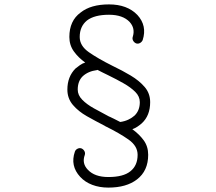

<svg xmlns="http://www.w3.org/2000/svg" viewBox="-20 -794 983 872"><path d="M472 58Q432 58 399 45.5Q366 33 344 9Q298 -41 320 -105Q323 -114 332 -118.5Q341 -123 350 -120Q359 -116 363.5 -107.5Q368 -99 365 -90Q351 -52 379 -23Q410 10 472 10Q540 10 572 -16Q605 -42 605 -91Q605 -131 564 -160Q523 -189 458 -221L455 -223Q414 -244 375 -266Q336 -288 311 -317.5Q286 -347 286 -387Q286 -446 323 -483Q333 -491 343.5 -498.5Q354 -506 367 -510Q336 -532 315.5 -560.5Q295 -589 295 -626Q295 -700 346 -737Q392 -774 475 -774Q558 -774 604 -726Q649 -677 628 -612Q624 -603 615.5 -598.5Q607 -594 598 -597Q589 -601 584.5 -609.5Q580 -618 583 -627Q595 -665 569 -694Q538 -727 475 -727Q409 -727 375 -701Q342 -674 342 -626Q342 -586 383.5 -557Q425 -528 489 -496L493 -494Q535 -474 573.5 -451Q612 -428 637 -399Q662 -370 662 -330Q662 -269 624 -234Q615 -226 604.5 -219Q594 -212 581 -207Q612 -185 632.5 -157Q653 -129 653 -91Q653 -18 602 21Q554 58 472 58ZM526 -240Q547 -243 563.5 -251Q580 -259 591 -269Q615 -292 615 -330Q615 -356 594.5 -376.5Q574 -397 541.5 -415.5Q509 -434 472 -452L468 -454Q457 -459 445.5 -465Q434 -471 422 -477V-476Q400 -473 384 -466Q368 -459 356 -448Q333 -426 333 -387Q333 -362 353.5 -341Q374 -320 406.5 -302Q439 -284 475 -265L480 -263Q491 -258 502.5 -252Q514 -246 526 -240Z"/></svg>

Font: Zen Kurenaido
Style: ARC
Weight: 400
Designer: Yoshimichi Ohira
Foundry: Positype
Version: Version 1.001